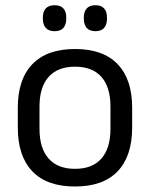

<svg xmlns="http://www.w3.org/2000/svg" viewBox="-20 -684 560 717"><path d="M260 12.5Q155 12.5 100.8 -44.2Q46.5 -101 46.5 -207.5V-282Q46.5 -388 101 -444.5Q155.5 -501 260 -501Q365 -501 419.2 -444.5Q473.5 -388 473.5 -282V-207.5Q473.5 -101 419.2 -44.2Q365 12.5 260 12.5ZM260 -53.5Q325 -53.5 358.8 -92Q392.5 -130.5 392.5 -203V-286.5Q392.5 -358.5 358.8 -396.8Q325 -435 260 -435Q195.5 -435 161.5 -396.8Q127.5 -358.5 127.5 -286.5V-203Q127.5 -130.5 161.5 -92Q195.5 -53.5 260 -53.5ZM183.5 -567.5Q162 -567.5 151 -579.8Q140 -592 140 -614.5V-618Q140 -640.5 151 -652.5Q162 -664.5 183.5 -664.5Q206 -664.5 216.8 -652.5Q227.5 -640.5 227.5 -618V-614.5Q227.5 -592 216.8 -579.8Q206 -567.5 183.5 -567.5ZM336.5 -567.5Q314.5 -567.5 303.8 -579.8Q293 -592 293 -614.5V-618Q293 -640.5 303.8 -652.5Q314.5 -664.5 336.5 -664.5Q358 -664.5 368.8 -652.5Q379.5 -640.5 379.5 -618V-614.5Q379.5 -592 368.8 -579.8Q358 -567.5 336.5 -567.5Z"/></svg>

Font: Anek Telugu
Style: Regular
Weight: 400
Designer: Omkar Bhoir (Telugu), Yesha Goshar (Latin)
Foundry: Ek Type
Version: Version 1.003